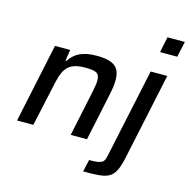

<svg xmlns="http://www.w3.org/2000/svg" viewBox="-131 -870 1176 1196"><g transform="rotate(15 457.0 -271.5)"><path d="M802 -743 781 -642H892L914 -743ZM139 -510 31 0H136L193 -261C215 -365 233 -428 354 -428C423 -428 450 -421 450 -369C450 -350 444 -320 437 -284L377 0H482L546 -302C554 -339 559 -374 559 -399C559 -480 525 -518 405 -518C315 -518 265 -489 233 -439H226L237 -510ZM528 122 511 200C677 200 713 195 745 45L863 -510H756L633 67C624 109 616 122 528 122Z"/></g></svg>

Font: Saira UNSAM Medium Italic
Style: Regular
Weight: 500
Italic angle: -12°
Designer: Hector Gatti with collaboration of the Omnibus-Type team
Foundry: Omnibus-Type
Version: Version 0.072;PS 000.072;hotconv 1.0.88;makeotf.lib2.5.64775